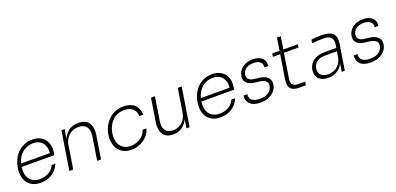

<svg xmlns="http://www.w3.org/2000/svg" viewBox="6 -1569 5069 2459"><g transform="rotate(-20 2540.0 -339.5)"><path d="M272 17Q205 17 160 -7Q115 -31 89.5 -70Q64 -109 57 -159Q53 -184 53 -209Q53 -234 57 -259L59 -269Q67 -320 90 -369Q113 -418 150.5 -456.5Q188 -495 239.5 -518Q291 -541 354 -541Q414 -541 456.5 -520Q499 -499 524.5 -464.5Q550 -430 559 -386Q563 -362 563 -337Q563 -315 560 -293L554 -257H108Q105 -234 105 -212Q105 -191 108 -170Q114 -129 135 -98Q156 -67 191.5 -49Q227 -31 279 -31Q317 -31 349 -40.5Q381 -50 406.5 -66Q432 -82 450.5 -104Q469 -126 478 -150H529Q515 -113 490.5 -82Q466 -51 433 -29Q400 -7 359.5 5Q319 17 272 17ZM347 -493Q302 -493 264 -478Q226 -463 197 -437.5Q168 -412 147.5 -376.5Q127 -341 116 -301H509Q510 -315 510 -328Q510 -355 505 -378Q496 -413 476 -438.5Q456 -464 423.5 -478.5Q391 -493 347 -493Z M665 0 748 -525H791L771 -402Q800 -466 852.5 -502.5Q905 -539 981 -539H984Q1083 -539 1123 -478Q1151 -434 1151 -369Q1151 -342 1146 -310L1097 0H1044L1095 -322Q1098 -341 1098 -358Q1098 -409 1073 -444Q1040 -490 964 -490Q926 -490 893 -477.5Q860 -465 834.5 -442Q809 -419 791.5 -387.5Q774 -356 768 -317L718 0Z M1509 17Q1444 17 1399 -7.5Q1354 -32 1328 -71Q1302 -110 1294 -160Q1289 -186 1289 -212Q1289 -235 1293 -259L1294 -269Q1302 -320 1326 -369Q1350 -418 1388.5 -456.5Q1427 -495 1479.5 -518Q1532 -541 1597 -541Q1644 -541 1682 -528Q1720 -515 1746.5 -490.5Q1773 -466 1787 -431.5Q1801 -397 1800 -354H1748Q1748 -414 1707.5 -453.5Q1667 -493 1589 -493Q1537 -493 1495.5 -475Q1454 -457 1423.5 -425.5Q1393 -394 1373.5 -352.5Q1354 -311 1347 -264Q1343 -239 1343 -216Q1343 -195 1346 -176Q1352 -134 1373 -102Q1394 -70 1429.5 -51Q1465 -32 1517 -32Q1556 -32 1591 -43.5Q1626 -55 1653.5 -74.5Q1681 -94 1700 -120Q1719 -146 1727 -175H1779Q1767 -132 1741.5 -96.5Q1716 -61 1680 -36Q1644 -11 1600.5 3Q1557 17 1509 17Z M2076 15Q1981 15 1942 -46Q1914 -89 1914 -153Q1914 -180 1919 -211L1969 -525H2022L1971 -199Q1968 -179 1968 -161Q1968 -113 1991 -80Q2022 -35 2095 -35Q2132 -35 2164 -47.5Q2196 -60 2220.5 -82.5Q2245 -105 2261 -136Q2277 -167 2283 -205L2334 -525H2387L2304 0H2261L2280 -120Q2252 -57 2201.5 -21Q2151 15 2079 15Z M2722 17Q2655 17 2610 -7Q2565 -31 2539.5 -70Q2514 -109 2507 -159Q2503 -184 2503 -209Q2503 -234 2507 -259L2509 -269Q2517 -320 2540 -369Q2563 -418 2600.5 -456.5Q2638 -495 2689.5 -518Q2741 -541 2804 -541Q2864 -541 2906.5 -520Q2949 -499 2974.5 -464.5Q3000 -430 3009 -386Q3013 -362 3013 -337Q3013 -315 3010 -293L3004 -257H2558Q2555 -234 2555 -212Q2555 -191 2558 -170Q2564 -129 2585 -98Q2606 -67 2641.5 -49Q2677 -31 2729 -31Q2767 -31 2799 -40.5Q2831 -50 2856.5 -66Q2882 -82 2900.5 -104Q2919 -126 2928 -150H2979Q2965 -113 2940.5 -82Q2916 -51 2883 -29Q2850 -7 2809.5 5Q2769 17 2722 17ZM2797 -493Q2752 -493 2714 -478Q2676 -463 2647 -437.5Q2618 -412 2597.5 -376.5Q2577 -341 2566 -301H2959Q2960 -315 2960 -328Q2960 -355 2955 -378Q2946 -413 2926 -438.5Q2906 -464 2873.5 -478.5Q2841 -493 2797 -493Z M3270 15Q3172 15 3127 -30Q3090 -66 3090 -119Q3090 -131 3092 -145H3143Q3142 -136 3142 -128Q3142 -115 3145 -102Q3150 -82 3166 -66.5Q3182 -51 3209.5 -42Q3237 -33 3278 -33Q3356 -33 3398 -66Q3440 -99 3448 -146Q3450 -155 3450 -164Q3450 -196 3426 -215Q3396 -239 3340 -245L3279 -252Q3211 -260 3176 -295Q3149 -322 3149 -365Q3149 -377 3151 -390Q3156 -422 3173 -449.5Q3190 -477 3217 -497.5Q3244 -518 3279.5 -529.5Q3315 -541 3358 -541Q3440 -541 3484 -501Q3520 -468 3520 -417Q3520 -405 3518 -392H3467Q3468 -400 3468 -408Q3468 -441 3445 -464Q3415 -493 3351 -493Q3282 -493 3245.5 -462Q3209 -431 3202 -389Q3201 -382 3201 -376Q3201 -349 3218 -329Q3239 -304 3290 -298L3351 -291Q3387 -287 3417 -276.5Q3447 -266 3467 -248Q3487 -230 3496 -204Q3501 -188 3501 -170Q3501 -158 3499 -145Q3494 -111 3475.5 -82Q3457 -53 3427.5 -31.5Q3398 -10 3358 2.5Q3318 15 3270 15Z M3765 -482 3712 -144Q3710 -132 3710 -121Q3710 -89 3727 -70Q3749 -43 3797 -43H3894L3887 5H3800Q3763 5 3734 -3Q3705 -11 3686.5 -29.5Q3668 -48 3662 -78Q3659 -93 3659 -112Q3659 -131 3662 -153L3714 -482H3615L3621 -525H3721L3748 -696H3800L3772 -525H3971L3964 -482Z M4191 14Q4151 14 4119 3Q4087 -8 4065.5 -29Q4044 -50 4035 -81Q4030 -99 4030 -121Q4030 -135 4032 -151Q4044 -227 4102.5 -269.5Q4161 -312 4256 -312H4417L4423 -350Q4426 -367 4426 -382Q4426 -422 4406 -448Q4378 -482 4302 -482Q4260 -482 4218.5 -479.5Q4177 -477 4147 -473L4154 -521Q4185 -526 4220.5 -528Q4256 -530 4288 -530Q4347 -530 4386.5 -518.5Q4426 -507 4448 -484Q4470 -461 4476 -426Q4478 -411 4478 -394Q4478 -370 4474 -342L4419 0H4377L4395 -112Q4366 -48 4311.5 -17Q4257 14 4191 14ZM4206 -30Q4234 -30 4263.5 -37.5Q4293 -45 4319 -63Q4345 -81 4365.5 -110Q4386 -139 4396 -182L4410 -269H4244Q4175 -269 4134 -237Q4093 -205 4085 -151Q4083 -139 4083 -128Q4083 -87 4110 -62Q4143 -30 4206 -30Z M4772 15Q4674 15 4629 -30Q4592 -66 4592 -119Q4592 -131 4594 -145H4645Q4644 -136 4644 -128Q4644 -115 4647 -102Q4652 -82 4668 -66.5Q4684 -51 4711.5 -42Q4739 -33 4780 -33Q4858 -33 4900 -66Q4942 -99 4950 -146Q4952 -155 4952 -164Q4952 -196 4928 -215Q4898 -239 4842 -245L4781 -252Q4713 -260 4678 -295Q4651 -322 4651 -365Q4651 -377 4653 -390Q4658 -422 4675 -449.5Q4692 -477 4719 -497.5Q4746 -518 4781.5 -529.5Q4817 -541 4860 -541Q4942 -541 4986 -501Q5022 -468 5022 -417Q5022 -405 5020 -392H4969Q4970 -400 4970 -408Q4970 -441 4947 -464Q4917 -493 4853 -493Q4784 -493 4747.5 -462Q4711 -431 4704 -389Q4703 -382 4703 -376Q4703 -349 4720 -329Q4741 -304 4792 -298L4853 -291Q4889 -287 4919 -276.5Q4949 -266 4969 -248Q4989 -230 4998 -204Q5003 -188 5003 -170Q5003 -158 5001 -145Q4996 -111 4977.5 -82Q4959 -53 4929.5 -31.5Q4900 -10 4860 2.5Q4820 15 4772 15Z"/></g></svg>

Font: Sora ExtraLight
Style: Italic
Weight: 200
Designer: Jonathan Barnbrook, Juli√°n Moncada
Version: Version 1.000